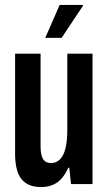

<svg xmlns="http://www.w3.org/2000/svg" viewBox="-20 -744 439 776"><path d="M146 12Q93 12 67 -20Q41 -52 41 -123V-527H144V-152Q144 -137 146 -125Q148 -113 152.5 -104Q157 -95 165.5 -90Q174 -85 187 -85Q207 -85 222 -99.5Q237 -114 244.5 -144Q252 -174 252 -219V-527H354V0H267L260 -66H256Q244 -39 228 -21.5Q212 -4 191.5 4Q171 12 146 12ZM163 -591 221 -724H315V-720L229 -591Z"/></svg>

Font: Archivo ExtraCondensed SemiBold
Style: Regular
Weight: 600
Width: 2
Designer: Hector Gatti
Foundry: Omnibus-Type
Version: Version 2.001